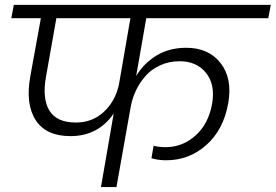

<svg xmlns="http://www.w3.org/2000/svg" viewBox="-20 -760 1120 780"><path d="M288.1 -262.2Q355 -262.2 401.4 -305.2Q447.8 -348.1 462.9 -415L509.8 -686H209L167 -449.2Q150.9 -360.4 180.4 -311.3Q210 -262.2 288.1 -262.2ZM25.9 -686 36.1 -740.2H1080.1L1069.8 -686H574.2L533.2 -451.2Q564 -502.9 615.7 -534.4Q667.5 -565.9 736.8 -565.9Q827.6 -565.9 876.2 -503.7Q924.8 -441.4 907.2 -340.8Q888.2 -233.4 818.4 -171.1Q748.5 -108.9 655.8 -108.9Q622.6 -108.9 595.2 -117.2L604 -168Q625.5 -162.1 651.9 -162.1Q721.7 -162.1 774.4 -209.5Q827.1 -256.8 841.8 -338.9Q855 -416.5 816.9 -463.9Q778.8 -511.2 710 -511.2Q667 -511.2 631.1 -494.9Q595.2 -478.5 571.3 -451.4Q547.4 -424.3 532.2 -392.3Q517.1 -360.4 511.2 -326.2V-327.1L453.1 0H390.1L441.9 -298.8Q378.9 -207 266.1 -207Q167 -207 125 -272Q83 -336.9 103 -449.2L146 -686Z"/></svg>

Font: SVN-Poppins Light
Style: Italic
Weight: 300
Italic angle: -10°
Designer: Ninad Kale (Devanagari), Jonny Pinhorn (Latin)
Foundry: Indian Type Foundry
Version: Version 3.002 2017